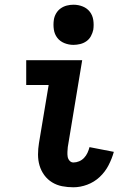

<svg xmlns="http://www.w3.org/2000/svg" viewBox="-20 -785 540 813"><path d="M291 8Q266 8 243 3.5Q220 -1 200.5 -13Q181 -25 167.5 -43.5Q154 -62 147.5 -84Q141 -106 141 -130.5Q141 -155 145 -179L186 -425H91V-530H328L267 -162Q266 -152 265.5 -141.5Q265 -131 266.5 -121.5Q268 -112 274.5 -104.5Q281 -97 291 -97Q303 -97 315 -102Q327 -107 336 -116.5Q345 -126 350.5 -138Q356 -150 359 -162L462 -142Q454 -113 439.5 -85Q425 -57 402 -35.5Q379 -14 349.5 -3Q320 8 291 8ZM291 -595Q271 -595 252.5 -602.5Q234 -610 222.5 -625Q211 -640 208 -660Q205 -680 208 -701Q210 -715 217.5 -728Q225 -741 237 -749.5Q249 -758 263 -761.5Q277 -765 291 -765Q312 -765 330.5 -757.5Q349 -750 360.5 -735Q372 -720 375 -700Q378 -680 375 -659Q372 -645 365 -632Q358 -619 346 -610.5Q334 -602 319.5 -598.5Q305 -595 291 -595Z"/></svg>

Font: Iosevka Slab Extrabold
Style: Italic
Weight: 800
Italic angle: -9°
Monospace: yes
Designer: Belleve Invis
Foundry: Belleve Invis
Version: Version 11.1.0; ttfautohint (v1.8.3)